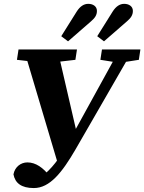

<svg xmlns="http://www.w3.org/2000/svg" viewBox="-20 -913 747 994"><path d="M67.7 -603.3 199 -588.3H241.1L370.3 -603.3L378.5 -657H75.9L67.7 -603.3ZM285.2 -46.8 380.6 -211.6 277.5 -657H103.7L285.2 -46.8ZM49.7 -10.4C58.2 34.8 90.5 60.6 155.2 60.6C237.6 60.6 301.3 -19.2 371.4 -140.2L669.3 -657H599L330.6 -169.2C288 -91.9 247.9 -38.1 189.8 6L194.2 29.9L237.5 -0.9C203.5 -44.6 165.4 -72.2 121.8 -72.2C88.1 -72.2 57 -49.4 49.7 -10.4ZM499.7 -603.3 586.1 -589.7H611.6L698.8 -603.3L706.9 -657H507.9L499.7 -603.3ZM297.1 -725.5 332.3 -699 451.5 -802.8C472.4 -820.8 481.8 -835.6 481.8 -856.7C481.8 -880.5 461.1 -893.1 437 -893.1C414.5 -893.1 394.5 -880.5 376.9 -852.8L297.1 -725.5ZM483.4 -725.5 518.4 -699 637.6 -802.8C658.5 -820.8 667.9 -835.6 667.9 -856.7C667.9 -880.5 647.1 -893.1 623.1 -893.1C600.6 -893.1 580.6 -880.5 563 -852.8L483.4 -725.5Z"/></svg>

Font: Source Serif Variable
Style: Italic
Weight: 389
Italic angle: -12°
Designer: Frank Grießhammer
Foundry: Adobe Systems Incorporated
Version: Version 3.001;hotconv 1.0.111;makeotfexe 2.5.65597